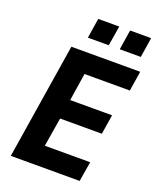

<svg xmlns="http://www.w3.org/2000/svg" viewBox="-164 -1003 896 1098"><g transform="rotate(20 284.5 -453.5)"><path d="M38 0 150 -705H569L550 -584H274L248 -416H503L484 -297H230L201 -121H477L457 0ZM415 -786 434 -907H562L543 -786ZM221 -786 240 -907H368L348 -786Z"/></g></svg>

Font: Nunito Sans 7pt Condensed ExtraBold
Style: Italic
Weight: 800
Width: 3
Italic angle: -9°
Designer: Vernon Adams
Foundry: Vernon Adams
Version: Version 3.101;gftools[0.9.27]